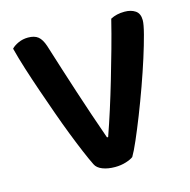

<svg xmlns="http://www.w3.org/2000/svg" viewBox="-94 -704 797 805"><g transform="rotate(-15 304.5 -301.5)"><path d="M389 -14Q379 -6 357 1Q335 8 309 8Q278 8 255 -1Q232 -10 224 -27Q212 -51 195.5 -90Q179 -129 160.5 -176.5Q142 -224 123 -277.5Q104 -331 85.5 -384.5Q67 -438 51 -488.5Q35 -539 24 -582Q34 -593 53.5 -602Q73 -611 96 -611Q124 -611 139.5 -598.5Q155 -586 165 -556Q200 -444 234.5 -338Q269 -232 308 -121H313Q331 -172 349.5 -230Q368 -288 386 -349.5Q404 -411 421.5 -473.5Q439 -536 454 -597Q480 -611 515 -611Q543 -611 561.5 -598.5Q580 -586 580 -557Q580 -539 569 -497Q558 -455 541 -401.5Q524 -348 502.5 -288Q481 -228 459.5 -173.5Q438 -119 419.5 -76.5Q401 -34 389 -14Z"/></g></svg>

Font: Baloo Chettan 2 SemiBold
Style: Regular
Weight: 600
Designer: Maithili Shingre, Unnati Kotecha and Ek Type
Foundry: Ek Type
Version: Version 1.640;hotconv 1.0.111;makeotfexe 2.5.65597; ttfautoh